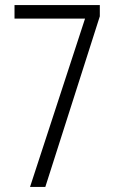

<svg xmlns="http://www.w3.org/2000/svg" viewBox="-20 -734 455 754"><path d="M98 0H158L372 -670V-714H37V-661H314Z"/></svg>

Font: Noto Sans Bengali ExtraCondensed Light
Style: Regular
Weight: 300
Width: 2
Designer: Joana Ranito - Universal Thirst; Jelle Bosma - Monotype Design Team
Foundry: Universal Thirst ehf.
Version: Version 3.000